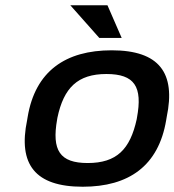

<svg xmlns="http://www.w3.org/2000/svg" viewBox="-20 -700 662 729"><path d="M85 -256 83 -244C48 -76 113 9 294 9C469 9 582 -70 611 -244L613 -256C648 -423 585 -509 404 -509C229 -509 114 -430 85 -256ZM197 -247 198 -253C222 -367 275 -419 384 -419C491 -419 522 -371 500 -253L499 -247C474 -133 423 -81 313 -81C207 -81 176 -129 197 -247ZM247 -680 357 -556H442L388 -680Z"/></svg>

Font: LT Wave Medium
Style: Italic
Weight: 500
Designer: Daniel Lyons
Version: Version 2.5 (Glyphs App)